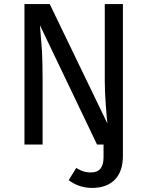

<svg xmlns="http://www.w3.org/2000/svg" viewBox="-20 -709 723 942"><path d="M494 -689V-313C494 -277 496 -237 499 -194C502 -151 505 -120 507 -103L224 -689H100V0H189V-316C189 -371 188 -419 186 -458C183 -497 180 -539 176 -585L456 0H488V63C488 112 468 137 427 137C396 137 379 130 354 115L317 175C350 200 389 213 432 213C527 213 583 158 583 57V-689Z"/></svg>

Font: Fira Sans
Style: Regular
Weight: 400
Designer: Carrois Corporate & Edenspiekermann AG
Foundry: Carrois Corporate GbR & Edenspiekermann AG
Version: Version 4.203